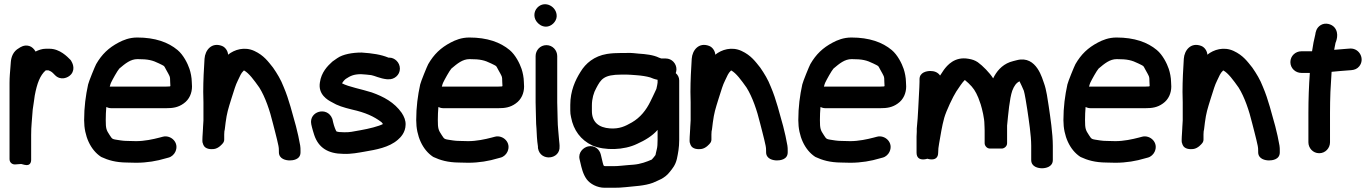

<svg xmlns="http://www.w3.org/2000/svg" viewBox="-20 -718 6470 906"><path d="M147.8 -474.7C141.1 -487.1 130.2 -497.4 118.1 -501C94.3 -508.1 76.3 -495.5 69.2 -490.7C42.4 -475.9 33 -449.6 31.1 -425.7L29.1 -399.9C27.5 -378.4 25 -355 25 -327.6V33C25 50.1 39.2 58.9 51.9 57.9L76.9 56H80.9L95.9 59.8C127.6 67.7 127 39 127 35.5V-81C127 -125.6 130.7 -143.9 133.9 -194.9C134 -195.3 134 -196 134 -196.5C134 -198.2 134.1 -199.8 134.5 -201.6C139.8 -232.1 142.2 -258.2 143.9 -266.9C154.8 -324.8 169 -362.5 195.6 -385.9C195.6 -385.9 197.1 -386 198.5 -386H208.9C224.8 -379.6 225.2 -377.8 240 -363C265.6 -337.3 300.6 -349.4 315.7 -367.4C338.4 -394.7 317.9 -426.8 317.9 -426.8C316.8 -429.7 314.6 -433.4 312 -436C298.2 -449.9 262.5 -488 213.5 -488H195.9C178.1 -488 161.1 -481.5 147.8 -474.7Z M784 -311.8C780.9 -310.2 783.5 -309.5 765.5 -309.5H504.5C502.6 -309.5 500.1 -309.3 497.9 -309.1C499.9 -317.1 502.1 -323.9 503.6 -327.2C510.7 -342.5 534 -384.4 543.1 -394.5C571.2 -418.2 595.8 -439 628.7 -439C679.3 -439 699.5 -433.8 730.3 -418.7C757.9 -404.5 751.7 -411.6 764.3 -388.3C781 -357.4 783 -360.4 783 -331.3C782.9 -325.3 784 -315 784 -311.8ZM581.3 -53C570.5 -53 560.3 -53.8 550.5 -55.3C508.2 -62 511.5 -59 497.9 -79.8C481.4 -104.3 479 -111.7 479 -151.9C479 -172.5 479.9 -193.4 481.6 -213C488.5 -209.6 496.4 -207.5 504.5 -207.5H765.5C793.7 -207.5 820.2 -210.5 846.4 -229.6C873.8 -248.6 886 -279.3 886 -309.8C886 -316.4 885.8 -321 885 -331.3C884.7 -352.2 879.9 -375.7 874.1 -393C865.5 -418.6 845.4 -459 817.9 -481.9C774 -518.6 712.2 -541 627.5 -541C590.5 -541 561.6 -528.9 539.7 -517.3C492.3 -492.3 460.6 -461.8 433.7 -415.3C428.4 -405.6 398.8 -333.2 395.8 -319.5C384.5 -267.6 377 -213.4 377 -150.9C377 -75 407.5 -10.8 455.5 21.2C456.2 21.7 457.7 22.6 458.8 23.1C490.3 37.8 526.1 48.6 579.2 49C591.9 49.6 608.2 50 621.9 50C673.8 50 721.1 41.6 761 29.5L775.9 25.5C790.3 21.7 801.9 10 807.4 -1.8C827.6 -45.3 785.9 -82.7 748.5 -72.9L732.2 -68.6C702.4 -60.8 661.9 -52 621.9 -52C608.3 -52 593.2 -53 581.3 -53Z M938 -117.3V-115C938 -101.9 935 -77.2 935 -56C935 -48.3 934.5 -46.9 939.5 -34.6C948.3 -12.9 976.6 -13.2 989.5 -14.8C1012.6 -17.6 1029.8 -40 1030.7 -41C1034.5 -44.9 1038 -51.9 1038 -58.7V-83.6C1038.3 -88 1038.5 -90.8 1038.8 -98.3C1041.9 -109.7 1041.6 -120 1044.6 -139.6C1051 -186.8 1056.2 -201.9 1072.3 -253.8C1086.4 -297.3 1090.9 -315.3 1102.3 -338.1C1113.7 -361 1116.3 -371.6 1129.9 -384.6C1129.9 -384.6 1130.5 -385 1131.5 -385.6C1154.9 -372.8 1178.3 -340.6 1203.7 -304.8C1231.7 -260.2 1253.4 -196.2 1268 -135.3C1275.1 -105.3 1281.6 -85.5 1287.3 -59.3C1293.5 -29.8 1296 -27.3 1296 -6V0C1296 33.3 1330.8 39 1347 39C1359.6 39 1398 36.5 1398 1V-6C1398 -15.6 1397.9 -23.8 1396.5 -31.4C1391.5 -59 1384.5 -93.6 1376.6 -122.5C1359.2 -182.6 1344.7 -246.8 1318.4 -308.1C1305.4 -342.4 1287.4 -371.3 1268.9 -398.2C1268.6 -398.6 1268.2 -399.2 1267.8 -399.7C1245.9 -426.9 1225.4 -456.7 1180.1 -477.7C1133.5 -499.2 1085.9 -483.9 1056.1 -459.9C1056.2 -474.2 1045.1 -494.6 1027.4 -501.3C978.9 -519.9 947.8 -481.6 945.1 -440.6C942.1 -393.8 939 -337.6 939 -284.3C939.7 -265.1 940 -250.3 940 -235V-150C940 -137.7 938 -127.7 938 -117.3Z M1817.5 -446H1813.2C1778.6 -460.4 1737.6 -466.7 1686.9 -470C1686.9 -470 1685.9 -470 1685.3 -470C1643.3 -470 1598 -462.2 1571.5 -443.6L1550.3 -428.8C1549.7 -428.4 1548.6 -427.5 1547.9 -426.9C1526.1 -407.2 1496 -377.2 1489.4 -328.3C1480.5 -272.1 1526.1 -245.9 1546 -235.8C1572.2 -219.7 1600.7 -211 1641 -201.1C1704.7 -186.9 1744.8 -168.5 1780.3 -141.5C1781.6 -140 1784 -137 1787.2 -132.8C1768.1 -122.4 1721.3 -110.5 1680.3 -103.4C1647.8 -97.7 1626.8 -92.5 1603.5 -94C1603.5 -94 1602.6 -94 1601.9 -94C1584 -94 1575.3 -95.2 1567.8 -97.8C1564.3 -102.2 1556.4 -121.9 1552 -140.9L1548.8 -154.9C1548.6 -155.8 1548.1 -157.4 1547.6 -158.5C1523.9 -217.8 1436.5 -192.8 1448.8 -131.6L1452 -117.8C1454.5 -106.7 1458.1 -96.6 1462.7 -81.2C1482.9 -20.4 1528.6 7.4 1599.6 8C1637.1 9.7 1671.5 2.5 1701.4 -2.6C1753.6 -11.6 1815.5 -21.9 1857.1 -58.3C1871.1 -70.2 1893.2 -93.1 1893.9 -129.3C1894.8 -149.2 1887.2 -167.6 1875.5 -185.5C1840.6 -235 1790.7 -261.8 1734.3 -281.9C1684.1 -297.9 1626.3 -307.8 1594 -324.7C1598.4 -332.8 1605.5 -341.2 1612 -345.9C1632.7 -359.4 1647.9 -367.6 1682.7 -368C1698.7 -366.9 1717.3 -365.6 1731.9 -363.5C1746.8 -361.1 1773.4 -347.3 1805.3 -344.1C1805.9 -344.1 1807 -344 1807.8 -344H1813.3C1839.7 -342.3 1867 -363.3 1867 -394C1867 -423.8 1842 -446 1817.5 -446Z M2351 -311.8C2347.9 -310.2 2350.5 -309.5 2332.5 -309.5H2071.5C2069.6 -309.5 2067.1 -309.3 2064.9 -309.1C2066.9 -317.1 2069.1 -323.9 2070.6 -327.2C2077.7 -342.5 2101 -384.4 2110.1 -394.5C2138.2 -418.2 2162.8 -439 2195.7 -439C2246.3 -439 2266.5 -433.8 2297.3 -418.7C2324.9 -404.5 2318.7 -411.6 2331.3 -388.3C2348 -357.4 2350 -360.4 2350 -331.3C2349.9 -325.3 2351 -315 2351 -311.8ZM2148.3 -53C2137.5 -53 2127.3 -53.8 2117.5 -55.3C2075.2 -62 2078.5 -59 2064.9 -79.8C2048.4 -104.3 2046 -111.7 2046 -151.9C2046 -172.5 2046.9 -193.4 2048.6 -213C2055.5 -209.6 2063.4 -207.5 2071.5 -207.5H2332.5C2360.7 -207.5 2387.2 -210.5 2413.4 -229.6C2440.8 -248.6 2453 -279.3 2453 -309.8C2453 -316.4 2452.8 -321 2452 -331.3C2451.7 -352.2 2446.9 -375.7 2441.1 -393C2432.5 -418.6 2412.4 -459 2384.9 -481.9C2341 -518.6 2279.2 -541 2194.5 -541C2157.5 -541 2128.6 -528.9 2106.7 -517.3C2059.3 -492.3 2027.6 -461.8 2000.7 -415.3C1995.4 -405.6 1965.8 -333.2 1962.8 -319.5C1951.5 -267.6 1944 -213.4 1944 -150.9C1944 -75 1974.5 -10.8 2022.5 21.2C2023.2 21.7 2024.7 22.6 2025.8 23.1C2057.3 37.8 2093.1 48.6 2146.2 49C2158.9 49.6 2175.2 50 2188.9 50C2240.8 50 2288.1 41.6 2328 29.5L2342.9 25.5C2357.3 21.7 2368.9 10 2374.4 -1.8C2394.6 -45.3 2352.9 -82.7 2315.5 -72.9L2299.2 -68.6C2269.4 -60.8 2228.9 -52 2188.9 -52C2175.3 -52 2160.2 -53 2148.3 -53Z M2507.4 -234.6C2507.4 -207.7 2509.4 -174.4 2509.4 -152.1C2509.4 -139.4 2510.1 -126.8 2511.5 -111.6C2512.8 -86 2513.6 -56.5 2518.4 -26.9V-22.3C2518.4 -21.2 2518.6 -19.3 2518.8 -17.9C2530 45.6 2624.8 34.9 2620.4 -27.6V-32.6C2620.4 -39.7 2619.2 -42.8 2618.3 -55.2C2616.1 -87.1 2611.4 -123.1 2611.4 -152.1C2611.4 -178.7 2609.4 -210.1 2609.4 -234.6V-453.5C2609.4 -480.5 2588 -505 2558.4 -505C2528.8 -505 2507.4 -480.5 2507.4 -453.5ZM2606.8 -639.9C2609.3 -686.5 2551.5 -718.7 2516 -682.4C2496.6 -662.5 2496.6 -630.5 2517.4 -610C2522.1 -605.2 2535.1 -592.3 2556.4 -592.2C2581.6 -592.2 2605.4 -615.6 2606.8 -639.9Z M3168.7 -373C3170.7 -378.7 3172 -385.1 3172 -391C3172 -417.6 3150.8 -442 3121.5 -442L3100.4 -442C3098.8 -442.4 3089.6 -445.9 3089.3 -446C3063.1 -459.1 3025.1 -462.9 2993.9 -464.9C2977.3 -466 2961.2 -469.5 2933.2 -468H2912.5C2888.8 -468 2865.2 -466.8 2844 -463.4C2783.6 -453.4 2743.4 -419 2719.4 -379.1C2694.7 -340 2671 -288.9 2671 -223V-196.5C2671 -185.6 2671.9 -176.1 2674.8 -164.3C2686.1 -103.9 2720.2 -57.5 2774.6 -31.8C2832.8 -6.7 2924.3 -8.9 2986.6 -39.2C3023.4 -55.7 3058.2 -76.4 3083 -105V-59.5C3083 -39.5 3082 -23.7 3079.4 -14.5C3075.1 1 3074.2 10.7 3073.1 13.6C3070.4 17.5 3060.2 30.5 3055.6 34.9C3032.1 45.2 3002.7 56.5 2968.9 59.1L2943.1 61.1C2918.8 63 2897.7 66 2877.1 66H2834.6C2827.3 65.1 2827.6 64.5 2819.1 28.3L2815.3 12.2C2809.6 -13.2 2786 -34.1 2754.8 -27.1C2733.1 -22.2 2707.2 0.9 2714.9 33.7L2719 51.1C2724.2 73.4 2730.7 103.5 2748.2 127.6C2764.3 149.6 2797.4 168 2833.4 168H2877.1C2894.6 168 2913.9 167.2 2931.4 165.2C2973.5 160.3 3020.7 159.6 3061.3 144.4C3061.9 144.2 3062.9 143.7 3063.7 143.3C3081.8 134.3 3116.4 125.4 3141.2 92.3C3152.3 78.3 3167.2 61.6 3174.1 31.5C3179.5 6.3 3185 -21.7 3185 -57.5V-338.6C3185 -353.3 3177.8 -365.2 3168.7 -373ZM3083 -341.5V-328.3C3083 -326.5 3079.8 -307 3077.3 -298.6L3070.7 -284.3C3067.9 -278.1 3064.6 -271 3060.7 -263.1L3048.7 -238.5C3029.3 -198.8 3001.9 -163.6 2961.6 -140.3C2930.1 -122.2 2903.1 -109.1 2858.3 -112.1C2805.4 -115.7 2773 -141.8 2773 -194.3V-220.7C2773 -251.9 2781.4 -281.3 2793.5 -302.2C2815.8 -344.4 2828.8 -366 2912.5 -366H2936.9C2951.8 -366 2957.1 -364.7 2984 -363.1C3006.2 -361.6 3032.3 -357.5 3048.7 -352.5C3055.4 -349.5 3069.3 -344 3083 -341.5Z M3237 -117.3V-115C3237 -101.9 3234 -77.2 3234 -56C3234 -48.3 3233.5 -46.9 3238.5 -34.6C3247.3 -12.9 3275.6 -13.2 3288.5 -14.8C3311.6 -17.6 3328.8 -40 3329.7 -41C3333.5 -44.9 3337 -51.9 3337 -58.7V-83.6C3337.3 -88 3337.5 -90.8 3337.8 -98.3C3340.9 -109.7 3340.6 -120 3343.6 -139.6C3350 -186.8 3355.2 -201.9 3371.3 -253.8C3385.4 -297.3 3389.9 -315.3 3401.3 -338.1C3412.7 -361 3415.3 -371.6 3428.9 -384.6C3428.9 -384.6 3429.5 -385 3430.5 -385.6C3453.9 -372.8 3477.3 -340.6 3502.7 -304.8C3530.7 -260.2 3552.4 -196.2 3567 -135.3C3574.1 -105.3 3580.6 -85.5 3586.3 -59.3C3592.5 -29.8 3595 -27.3 3595 -6V0C3595 33.3 3629.8 39 3646 39C3658.6 39 3697 36.5 3697 1V-6C3697 -15.6 3696.9 -23.8 3695.5 -31.4C3690.5 -59 3683.5 -93.6 3675.6 -122.5C3658.2 -182.6 3643.7 -246.8 3617.4 -308.1C3604.4 -342.4 3586.4 -371.3 3567.9 -398.2C3567.6 -398.6 3567.2 -399.2 3566.8 -399.7C3544.9 -426.9 3524.4 -456.7 3479.1 -477.7C3432.5 -499.2 3384.9 -483.9 3355.1 -459.9C3355.2 -474.2 3344.1 -494.6 3326.4 -501.3C3277.9 -519.9 3246.8 -481.6 3244.1 -440.6C3241.1 -393.8 3238 -337.6 3238 -284.3C3238.7 -265.1 3239 -250.3 3239 -235V-150C3239 -137.7 3237 -127.7 3237 -117.3Z M4154 -311.8C4150.9 -310.2 4153.5 -309.5 4135.5 -309.5H3874.5C3872.6 -309.5 3870.1 -309.3 3867.9 -309.1C3869.9 -317.1 3872.1 -323.9 3873.6 -327.2C3880.7 -342.5 3904 -384.4 3913.1 -394.5C3941.2 -418.2 3965.8 -439 3998.7 -439C4049.3 -439 4069.5 -433.8 4100.3 -418.7C4127.9 -404.5 4121.7 -411.6 4134.3 -388.3C4151 -357.4 4153 -360.4 4153 -331.3C4152.9 -325.3 4154 -315 4154 -311.8ZM3951.3 -53C3940.5 -53 3930.3 -53.8 3920.5 -55.3C3878.2 -62 3881.5 -59 3867.9 -79.8C3851.4 -104.3 3849 -111.7 3849 -151.9C3849 -172.5 3849.9 -193.4 3851.6 -213C3858.5 -209.6 3866.4 -207.5 3874.5 -207.5H4135.5C4163.7 -207.5 4190.2 -210.5 4216.4 -229.6C4243.8 -248.6 4256 -279.3 4256 -309.8C4256 -316.4 4255.8 -321 4255 -331.3C4254.7 -352.2 4249.9 -375.7 4244.1 -393C4235.5 -418.6 4215.4 -459 4187.9 -481.9C4144 -518.6 4082.2 -541 3997.5 -541C3960.5 -541 3931.6 -528.9 3909.7 -517.3C3862.3 -492.3 3830.6 -461.8 3803.7 -415.3C3798.4 -405.6 3768.8 -333.2 3765.8 -319.5C3754.5 -267.6 3747 -213.4 3747 -150.9C3747 -75 3777.5 -10.8 3825.5 21.2C3826.2 21.7 3827.7 22.6 3828.8 23.1C3860.3 37.8 3896.1 48.6 3949.2 49C3961.9 49.6 3978.2 50 3991.9 50C4043.8 50 4091.1 41.6 4131 29.5L4145.9 25.5C4160.3 21.7 4171.9 10 4177.4 -1.8C4197.6 -45.3 4155.9 -82.7 4118.5 -72.9L4102.2 -68.6C4072.4 -60.8 4031.9 -52 3991.9 -52C3978.3 -52 3963.2 -53 3951.3 -53Z M4626.3 -102V-42C4626.3 -31.3 4636.1 -17 4651.3 -17H4707.2C4717.9 -17 4732.2 -26.9 4732.2 -42V-125.3C4737.9 -182.1 4743.8 -252.2 4756.5 -289.7C4765.6 -313.5 4775.6 -326.8 4790.8 -334.3C4797.4 -321.6 4806.1 -302.1 4811.3 -289.6C4815.6 -276.2 4823.6 -226.7 4827.4 -201.5C4834.9 -150.8 4846 -78.8 4846 -30V37C4846 70.3 4880.8 76 4897 76C4913.2 76 4948 70.3 4948 37V-30C4948 -88.3 4936.1 -165.5 4928.6 -217C4924.2 -246 4917.7 -295.1 4906.5 -325C4899.4 -342 4873 -458.2 4778.8 -434.2C4767.2 -431.4 4755.3 -428.3 4745.8 -425.1C4706.1 -410.4 4681.8 -380.1 4666.4 -348.2C4650.8 -373.7 4616.3 -408.6 4593.9 -424.4C4580.7 -433.2 4567.8 -437.8 4550.1 -440.6C4484.2 -452.5 4449.2 -408.9 4433.9 -388.5C4427.3 -379 4423.1 -372.7 4416 -361.5C4404.8 -378 4387.2 -383 4370 -383C4353.8 -383 4319 -377.3 4319 -344V-332C4319 -324.8 4318.7 -315.9 4318.1 -305.5C4314.1 -242.3 4312.6 -172.2 4306.2 -113.8C4306.1 -113.2 4306 -112 4306 -111.1V-95.9C4305.5 -89.6 4305 -81.1 4305 -74V2C4305 48.7 4356 31 4356 31C4356 31 4407 48.7 4407 2C4407 -12.7 4408.4 -23.7 4411.4 -40.7C4418.7 -81.1 4424.3 -121.3 4435.6 -161.9C4445.2 -195.6 4477.3 -262.8 4492.2 -285.8C4504.5 -304.3 4521.8 -330.7 4532.8 -340.6C4535.2 -338.7 4541.5 -333.6 4549.7 -325.8C4573 -303.7 4583.1 -288.2 4596.4 -256.9L4607.7 -225.4C4614.7 -202.5 4625.2 -159.7 4625.2 -132C4625.2 -124.7 4626.3 -117.2 4626.3 -102Z M5405 -311.8C5401.9 -310.2 5404.5 -309.5 5386.5 -309.5H5125.5C5123.6 -309.5 5121.1 -309.3 5118.9 -309.1C5120.9 -317.1 5123.1 -323.9 5124.6 -327.2C5131.7 -342.5 5155 -384.4 5164.1 -394.5C5192.2 -418.2 5216.8 -439 5249.7 -439C5300.3 -439 5320.5 -433.8 5351.3 -418.7C5378.9 -404.5 5372.7 -411.6 5385.3 -388.3C5402 -357.4 5404 -360.4 5404 -331.3C5403.9 -325.3 5405 -315 5405 -311.8ZM5202.3 -53C5191.5 -53 5181.3 -53.8 5171.5 -55.3C5129.2 -62 5132.5 -59 5118.9 -79.8C5102.4 -104.3 5100 -111.7 5100 -151.9C5100 -172.5 5100.9 -193.4 5102.6 -213C5109.5 -209.6 5117.4 -207.5 5125.5 -207.5H5386.5C5414.7 -207.5 5441.2 -210.5 5467.4 -229.6C5494.8 -248.6 5507 -279.3 5507 -309.8C5507 -316.4 5506.8 -321 5506 -331.3C5505.7 -352.2 5500.9 -375.7 5495.1 -393C5486.5 -418.6 5466.4 -459 5438.9 -481.9C5395 -518.6 5333.2 -541 5248.5 -541C5211.5 -541 5182.6 -528.9 5160.7 -517.3C5113.3 -492.3 5081.6 -461.8 5054.7 -415.3C5049.4 -405.6 5019.8 -333.2 5016.8 -319.5C5005.5 -267.6 4998 -213.4 4998 -150.9C4998 -75 5028.5 -10.8 5076.5 21.2C5077.2 21.7 5078.7 22.6 5079.8 23.1C5111.3 37.8 5147.1 48.6 5200.2 49C5212.9 49.6 5229.2 50 5242.9 50C5294.8 50 5342.1 41.6 5382 29.5L5396.9 25.5C5411.3 21.7 5422.9 10 5428.4 -1.8C5448.6 -45.3 5406.9 -82.7 5369.5 -72.9L5353.2 -68.6C5323.4 -60.8 5282.9 -52 5242.9 -52C5229.3 -52 5214.2 -53 5202.3 -53Z M5559 -117.3V-115C5559 -101.9 5556 -77.2 5556 -56C5556 -48.3 5555.5 -46.9 5560.5 -34.6C5569.3 -12.9 5597.6 -13.2 5610.5 -14.8C5633.6 -17.6 5650.8 -40 5651.7 -41C5655.5 -44.9 5659 -51.9 5659 -58.7V-83.6C5659.3 -88 5659.5 -90.8 5659.8 -98.3C5662.9 -109.7 5662.6 -120 5665.6 -139.6C5672 -186.8 5677.2 -201.9 5693.3 -253.8C5707.4 -297.3 5711.9 -315.3 5723.3 -338.1C5734.7 -361 5737.3 -371.6 5750.9 -384.6C5750.9 -384.6 5751.5 -385 5752.5 -385.6C5775.9 -372.8 5799.3 -340.6 5824.7 -304.8C5852.7 -260.2 5874.4 -196.2 5889 -135.3C5896.1 -105.3 5902.6 -85.5 5908.3 -59.3C5914.5 -29.8 5917 -27.3 5917 -6V0C5917 33.3 5951.8 39 5968 39C5980.6 39 6019 36.5 6019 1V-6C6019 -15.6 6018.9 -23.8 6017.5 -31.4C6012.5 -59 6005.5 -93.6 5997.6 -122.5C5980.2 -182.6 5965.7 -246.8 5939.4 -308.1C5926.4 -342.4 5908.4 -371.3 5889.9 -398.2C5889.6 -398.6 5889.2 -399.2 5888.8 -399.7C5866.9 -426.9 5846.4 -456.7 5801.1 -477.7C5754.5 -499.2 5706.9 -483.9 5677.1 -459.9C5677.2 -474.2 5666.1 -494.6 5648.4 -501.3C5599.9 -519.9 5568.8 -481.6 5566.1 -440.6C5563.1 -393.8 5560 -337.6 5560 -284.3C5560.7 -265.1 5561 -250.3 5561 -235V-150C5561 -137.7 5559 -127.7 5559 -117.3Z M6120.5 -374H6160.8C6156.4 -313.9 6154 -250 6154 -185.5V-46.5C6154 -19.5 6175.4 5 6205 5C6234.6 5 6256 -19.5 6256 -46.5V-185.5C6256 -218.5 6256.7 -251.8 6257.9 -284.3C6260.5 -316.4 6261 -349.2 6263.5 -379.1C6289.6 -381.8 6317.7 -384.1 6345.3 -386.1L6355.7 -386.9C6372.7 -388.1 6384.7 -393.9 6393.7 -404.8C6421.1 -438.1 6396.7 -489 6353.5 -489C6352.1 -489 6352.1 -489 6351.3 -488.9L6336.7 -487.9C6315.7 -486.3 6297.1 -484.9 6275.7 -482.9C6276.2 -486.4 6277.1 -491.1 6277.8 -494.6L6281.9 -515.5C6283.2 -519.4 6302.2 -559.4 6276.6 -589.1C6263.2 -604.5 6234.2 -613 6212.3 -599.7C6190.5 -586.5 6187.9 -564.3 6186.6 -555.4C6180.7 -531.5 6175.3 -505.5 6171.2 -476H6120.5C6093.5 -476 6069 -454.6 6069 -425C6069 -395.4 6093.5 -374 6120.5 -374Z"/></svg>

Font: Take Off
Style: YouHoser
Weight: 400
Foundry: Cannot Into Space Fonts
Version: Version 0.89